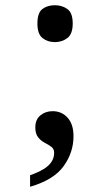

<svg xmlns="http://www.w3.org/2000/svg" viewBox="-20 -560 378 734"><path d="M95 154V110Q126 99 146.5 86.5Q167 74 177 58.5Q187 43 187 24Q187 9 176 1Q165 -7 150.5 -14.5Q136 -22 125.5 -35.5Q115 -49 115 -73Q115 -103 134.5 -119Q154 -135 181 -135Q216 -135 238.5 -110Q261 -85 261 -39Q261 23 223 75.5Q185 128 95 154ZM190 -399Q162 -399 142.5 -414.5Q123 -430 123 -470Q123 -511 142 -525.5Q161 -540 190 -540Q217 -540 237.5 -525.5Q258 -511 258 -470Q258 -430 237.5 -414.5Q217 -399 190 -399Z"/></svg>

Font: Noto Serif Bengali SemiBold
Style: Regular
Weight: 600
Version: Version 2.003